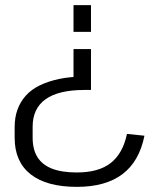

<svg xmlns="http://www.w3.org/2000/svg" viewBox="-20 -560 589 747"><path d="M37 -66Q37 -103 48 -133.5Q59 -164 80.5 -188Q102 -212 135 -228Q168 -244 211 -253Q254 -262 308 -262L266 -234V-369H334V-210H308Q208 -210 157.5 -174Q107 -138 107 -67V-24Q107 21 125.5 51Q144 81 182 96Q220 111 279 111Q364 111 411 74Q458 37 474 -39L542 -32Q522 68 456.5 117.5Q391 167 279 167Q161 167 99 118Q37 69 37 -24ZM266 -436V-540H334V-436Z"/></svg>

Font: Pathway Extreme 28pt Light
Style: Regular
Weight: 300
Designer: Eduardo Rodriguez Tunni
Foundry: Eduardo Rodriguez Tunni
Version: Version 1.001;gftools[0.9.26]